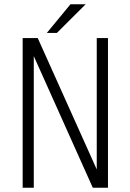

<svg xmlns="http://www.w3.org/2000/svg" viewBox="-20 -878 610 898"><path d="M199 -724 309.5 -858H380.5L246 -724ZM432.5 -700H485V0H414L138 -615.5V0H86V-700H156.5L432.5 -85.5Z"/></svg>

Font: League Mono Narrow UltraLight
Style: Regular
Weight: 200
Width: 3
Designer: Tyler Finck
Foundry: The League of Moveable Type / Tyler Finck
Version: Version 2.210